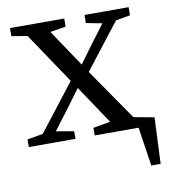

<svg xmlns="http://www.w3.org/2000/svg" viewBox="-73 -531 655 746"><g transform="rotate(-10 254.5 -157.5)"><path d="M310 -436V-468H484V-436L427 -426L288 -247L428 -44L509 -29L501 153H464L441 0H268V-30L336 -42L235 -193L178 -116L122 -42L192 -30V0H8V-30L70 -41L213 -225L78 -426L16 -436V-468H230V-436L168 -426L266 -280L321 -355L373 -424Z"/></g></svg>

Font: Source Serif 4 Subhead
Style: Regular
Weight: 400
Designer: Frank Grießhammer
Foundry: Adobe Systems Incorporated
Version: Version 4.004;hotconv 1.0.117;makeotfexe 2.5.65602